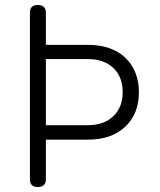

<svg xmlns="http://www.w3.org/2000/svg" viewBox="-20 -750 640 770"><path d="M164 -248H333Q397 -248 434.5 -284Q472 -320 472 -380Q472 -442 434.5 -477.5Q397 -513 333 -513H164ZM164 -32Q164 -16 156 -8Q148 0 132 0Q115 0 107.5 -8Q100 -16 100 -32V-698Q100 -714 107.5 -722Q115 -730 132 -730Q148 -730 156 -722Q164 -714 164 -698V-570H333Q396 -570 441.5 -547Q487 -524 512 -481Q537 -438 537 -380Q537 -293 482 -241.5Q427 -190 333 -190H164Z"/></svg>

Font: Maple Mono NL ExtraLight
Style: Regular
Weight: 275
Monospace: yes
Designer: subframe7536
Version: Version 7.000